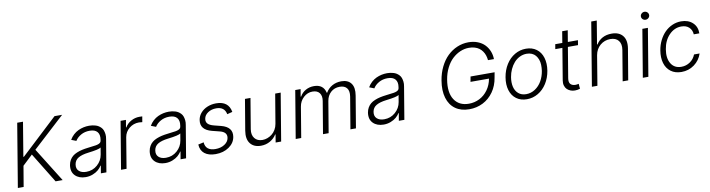

<svg xmlns="http://www.w3.org/2000/svg" viewBox="-28 -1446 8025 2169"><g transform="rotate(-10 3985.0 -362.0)"><path d="M51.1 0 171.9 -727.3H238.3L173.3 -335.6H180L599.8 -727.3H687.1L321 -391L565 0H484L272.4 -344.8L157.3 -236.2L117.5 0Z M829.2 12.4Q752.1 12.4 708.3 -31.8Q664.4 -76 676.1 -152.3Q681.5 -183.9 695.8 -208.6Q710.2 -233.3 730.6 -250.2Q751.1 -267 780.4 -279.1Q809.7 -291.2 841.1 -298.3Q872.5 -305.4 912.6 -310Q992.5 -320 1002.8 -321.7Q1045.8 -329.5 1057.9 -347.7Q1062.5 -354.4 1063.9 -363.3L1066.1 -376.1Q1075.3 -432.5 1048.5 -464.3Q1021.7 -496.1 960.9 -496.1Q904.8 -496.1 861 -471.2Q817.1 -446.4 794.7 -409.1L738.6 -430.8Q757.1 -463.1 783.6 -487.2Q810 -511.4 840.2 -525.4Q870.4 -539.4 901.6 -546.2Q932.9 -552.9 965.6 -552.9Q984.4 -552.9 1002.1 -550.4Q1019.9 -547.9 1038.7 -542.3Q1057.5 -536.6 1072.4 -527.2Q1087.4 -517.8 1100.9 -503.7Q1114.3 -489.7 1121.4 -470.5Q1128.6 -451.3 1131.6 -426.5Q1134.6 -401.6 1128.6 -370.4L1066.8 0H1003.6L1018.1 -86.3H1014.2Q997.9 -60.4 973.4 -39.1Q948.9 -17.8 910.5 -2.7Q872.2 12.4 829.2 12.4ZM845.2 -45.5Q919 -45.5 972.8 -92.9Q1026.6 -140.3 1038 -209.2L1051.1 -288Q1029.5 -269.5 904.1 -254.6Q829.5 -245.7 788.5 -221.4Q747.5 -197.1 739.7 -149.5Q731.5 -100.9 761 -73.2Q790.5 -45.5 845.2 -45.5Z M1234.7 0 1325.6 -545.5H1387.1L1372.9 -461.6H1377.5Q1400.6 -502.8 1445.7 -528.2Q1490.8 -553.6 1542.3 -553.6Q1567.1 -553.6 1575.6 -552.6L1564.6 -488.3Q1536.2 -491.8 1526.6 -491.8Q1462.7 -491.8 1414.6 -452.4Q1366.5 -413 1356.2 -352.3L1297.9 0Z M1743.3 12.4Q1666.2 12.4 1622.3 -31.8Q1578.5 -76 1590.2 -152.3Q1595.5 -183.9 1609.9 -208.6Q1624.3 -233.3 1644.7 -250.2Q1665.1 -267 1694.4 -279.1Q1723.7 -291.2 1755.1 -298.3Q1786.6 -305.4 1826.7 -310Q1906.6 -320 1916.9 -321.7Q1959.9 -329.5 1971.9 -347.7Q1976.6 -354.4 1978 -363.3L1980.1 -376.1Q1989.3 -432.5 1962.5 -464.3Q1935.7 -496.1 1875 -496.1Q1818.9 -496.1 1775 -471.2Q1731.2 -446.4 1708.8 -409.1L1652.7 -430.8Q1671.2 -463.1 1697.6 -487.2Q1724.1 -511.4 1754.3 -525.4Q1784.4 -539.4 1815.7 -546.2Q1846.9 -552.9 1879.6 -552.9Q1898.4 -552.9 1916.2 -550.4Q1933.9 -547.9 1952.8 -542.3Q1971.6 -536.6 1986.5 -527.2Q2001.4 -517.8 2014.9 -503.7Q2028.4 -489.7 2035.5 -470.5Q2042.6 -451.3 2045.6 -426.5Q2048.7 -401.6 2042.6 -370.4L1980.8 0H1917.6L1932.2 -86.3H1928.3Q1911.9 -60.4 1887.4 -39.1Q1862.9 -17.8 1824.6 -2.7Q1786.2 12.4 1743.3 12.4ZM1759.2 -45.5Q1833.1 -45.5 1886.9 -92.9Q1940.7 -140.3 1952.1 -209.2L1965.2 -288Q1943.5 -269.5 1818.2 -254.6Q1743.6 -245.7 1702.6 -221.4Q1661.6 -197.1 1653.8 -149.5Q1645.6 -100.9 1675.1 -73.2Q1704.5 -45.5 1759.2 -45.5Z M2586.3 -425.8 2525.6 -410.2Q2508.5 -497.2 2413.7 -497.2Q2358 -497.2 2318 -470.3Q2278.1 -443.5 2271.3 -402Q2265.6 -367.5 2285.9 -345.7Q2306.1 -323.9 2354.8 -311.4L2434.3 -291.2Q2566.1 -257.1 2547.9 -146.3Q2536.6 -77.1 2472.8 -32.8Q2409.1 11.4 2319.6 11.4Q2238.6 11.4 2192.8 -25Q2147 -61.4 2143.8 -129.3L2207.4 -143.5Q2210.2 -95.2 2240.6 -70.3Q2271 -45.5 2326.3 -45.5Q2388.5 -45.5 2431.8 -73.9Q2475.1 -102.3 2481.9 -145.2Q2493.6 -212.4 2407.7 -233.3L2322.8 -254.6Q2188.2 -289.1 2207 -400.9Q2214.5 -445.3 2244.7 -479.9Q2274.9 -514.6 2321.2 -533.7Q2367.5 -552.9 2421.9 -552.9Q2563.9 -552.9 2586.3 -425.8Z M3042.6 -208.5 3099.1 -545.5H3162.3L3071.4 0H3008.2L3023.1 -90.6H3018.5Q2991.8 -46.9 2944.6 -19.9Q2897.4 7.1 2839.5 7.1Q2758.9 7.1 2718.2 -45.1Q2677.6 -97.3 2693.2 -192.1L2752.5 -545.5H2815.7L2757.5 -196Q2747.5 -132.5 2778.2 -93.4Q2808.9 -54.3 2868.3 -54.3Q2896.3 -54.3 2924.4 -64.6Q2952.4 -74.9 2976.7 -93.8Q3001.1 -112.6 3018.8 -142.4Q3036.6 -172.2 3042.6 -208.5Z M3238.3 0 3329.2 -545.5H3390.6L3376.4 -461.6H3382.1Q3405.9 -504.3 3448.3 -528.4Q3490.8 -552.6 3544 -552.6Q3652 -552.6 3674.7 -453.5H3679.3Q3705.3 -499.6 3752 -526.1Q3798.7 -552.6 3857.6 -552.6Q3934.3 -552.6 3970 -504.1Q4005.7 -455.6 3990.4 -365.4L3929.3 0H3866.1L3927.2 -365.4Q3937.1 -429 3911 -461.8Q3884.9 -494.7 3829.5 -494.7Q3768.1 -494.7 3727.1 -457Q3686.1 -419.4 3676.1 -359L3616.1 0H3551.5L3613.6 -371.1Q3622.5 -427.6 3597.5 -461.1Q3572.4 -494.7 3517 -494.7Q3459.9 -494.7 3415 -453.7Q3370 -412.6 3359.7 -349.4L3301.5 0Z M4247.2 12.4Q4170.1 12.4 4126.2 -31.8Q4082.4 -76 4094.1 -152.3Q4099.4 -183.9 4113.8 -208.6Q4128.2 -233.3 4148.6 -250.2Q4169 -267 4198.3 -279.1Q4227.6 -291.2 4259.1 -298.3Q4290.5 -305.4 4330.6 -310Q4410.5 -320 4420.8 -321.7Q4463.8 -329.5 4475.9 -347.7Q4480.5 -354.4 4481.9 -363.3L4484 -376.1Q4493.3 -432.5 4466.4 -464.3Q4439.6 -496.1 4378.9 -496.1Q4322.8 -496.1 4278.9 -471.2Q4235.1 -446.4 4212.7 -409.1L4156.6 -430.8Q4175.1 -463.1 4201.5 -487.2Q4228 -511.4 4258.2 -525.4Q4288.4 -539.4 4319.6 -546.2Q4350.9 -552.9 4383.5 -552.9Q4402.3 -552.9 4420.1 -550.4Q4437.9 -547.9 4456.7 -542.3Q4475.5 -536.6 4490.4 -527.2Q4505.3 -517.8 4518.8 -503.7Q4532.3 -489.7 4539.4 -470.5Q4546.5 -451.3 4549.5 -426.5Q4552.6 -401.6 4546.5 -370.4L4484.7 0H4421.5L4436.1 -86.3H4432.2Q4415.8 -60.4 4391.3 -39.1Q4366.8 -17.8 4328.5 -2.7Q4290.1 12.4 4247.2 12.4ZM4263.1 -45.5Q4337 -45.5 4390.8 -92.9Q4444.6 -140.3 4456 -209.2L4469.1 -288Q4447.4 -269.5 4322.1 -254.6Q4247.5 -245.7 4206.5 -221.4Q4165.5 -197.1 4157.7 -149.5Q4149.5 -100.9 4179 -73.2Q4208.5 -45.5 4263.1 -45.5Z M5532.3 -500Q5529.5 -529.8 5520.8 -555.8Q5512.1 -581.7 5496.6 -603.7Q5481.2 -625.7 5459.9 -641.3Q5438.6 -657 5408.9 -665.8Q5379.3 -674.7 5343.4 -674.7Q5292.3 -674.7 5243.4 -653.9Q5194.6 -633.2 5153.4 -594.8Q5112.2 -556.5 5081.9 -496.6Q5051.5 -436.8 5039.4 -363.6Q5015.3 -218 5069.1 -135.3Q5122.9 -52.6 5235.8 -52.6Q5301.1 -52.6 5358.1 -81.5Q5415.1 -110.4 5454.7 -165.3Q5494.3 -220.2 5507.1 -292.6H5295.1L5306.1 -352.3H5582L5571 -292.6Q5556.5 -201 5507.6 -131.9Q5458.8 -62.9 5386.7 -26.5Q5314.6 9.9 5229.8 9.9Q5135.3 9.9 5071 -35.7Q5006.7 -81.3 4981.5 -166.2Q4956.3 -251.1 4975.1 -363.6Q4988.6 -447.8 5023.1 -517.9Q5057.5 -588.1 5106.7 -636Q5155.9 -683.9 5218.2 -710.6Q5280.5 -737.2 5348.7 -737.2Q5407 -737.2 5454.9 -718.2Q5502.8 -699.2 5534.1 -666.5Q5565.3 -633.9 5582.6 -591.1Q5599.8 -548.3 5600.5 -500Z M5890.3 11.4Q5819.2 11.4 5769.7 -24.9Q5720.2 -61.1 5700.1 -126.4Q5680 -191.8 5693.9 -275.2Q5707.4 -356.5 5747.5 -419.9Q5787.6 -483.3 5847.1 -518.1Q5906.6 -552.9 5975.1 -552.9Q6046.2 -552.9 6095.7 -516.7Q6145.2 -480.5 6165.3 -415Q6185.4 -349.4 6171.9 -265.6Q6158.4 -184.7 6118.3 -121.6Q6078.1 -58.6 6018.6 -23.6Q5959.2 11.4 5890.3 11.4ZM5891.3 -46.5Q5947.4 -46.5 5994.5 -77.8Q6041.5 -109 6070.8 -160.3Q6100.1 -211.6 6110.4 -275.2Q6115.4 -311.4 6114.3 -344.1Q6113.3 -376.8 6103 -404.5Q6092.7 -432.2 6075.8 -452.4Q6058.9 -472.7 6032.8 -484Q6006.7 -495.4 5974.4 -495.4Q5932.2 -495.4 5894.5 -477.1Q5856.9 -458.8 5829 -427.2Q5801.1 -395.6 5782 -354Q5762.8 -312.5 5755.3 -265.6Q5745.4 -204.9 5756.7 -155.7Q5768.1 -106.5 5802.9 -76.5Q5837.7 -46.5 5891.3 -46.5Z M6572.1 -545.5 6563.2 -490.4H6447.1L6389.2 -142.4Q6381.4 -94.8 6401.1 -74.2Q6420.8 -53.6 6457.4 -53.6Q6472.7 -53.6 6495 -58.6L6499.6 -1.4Q6470.9 8.2 6441.1 8.2Q6414.4 8.2 6391.3 -0.7Q6368.3 -9.6 6351 -26.1Q6333.8 -42.6 6326.2 -68.9Q6318.5 -95.2 6323.9 -127.5L6383.9 -490.4H6302.6L6311.8 -545.5H6392.8L6414.4 -676.1H6478L6456.3 -545.5Z M6755.7 -340.9 6699.2 0H6636L6756.7 -727.3H6820L6775.9 -459.9H6781.6Q6807.9 -503.6 6853 -528.1Q6898.1 -552.6 6958.8 -552.6Q7043.7 -552.6 7085.6 -500.7Q7127.5 -448.9 7111.9 -353.3L7052.6 0H6989L7047.2 -349.4Q7058.2 -416.5 7027.7 -455.6Q6997.2 -494.7 6933.6 -494.7Q6867.2 -494.7 6817.6 -452.9Q6768.1 -411.2 6755.7 -340.9Z M7220.2 0 7311.1 -545.5H7374.6L7283.7 0ZM7365.8 -640.3Q7345.9 -640.3 7332 -653.9Q7318.2 -667.6 7318.9 -686.8Q7319.6 -704.9 7333.6 -718Q7347.7 -731.2 7366.8 -731.2Q7386.7 -731.2 7400.4 -717.5Q7414.1 -703.8 7413.7 -684.7Q7413 -666.5 7399 -653.4Q7384.9 -640.3 7365.8 -640.3Z M7663 11.4Q7590.6 11.4 7541.5 -25.2Q7492.5 -61.8 7473.9 -125.5Q7455.3 -189.3 7468.7 -270.2Q7478.7 -331.3 7505 -383.7Q7531.2 -436.1 7568.7 -473.4Q7606.2 -510.7 7654.5 -531.8Q7702.8 -552.9 7755.7 -552.9Q7837.7 -552.9 7887.6 -506.2Q7937.5 -459.5 7936.1 -383.5H7872.2Q7869.7 -432.5 7837 -464Q7804.3 -495.4 7748.2 -495.4Q7668.7 -495.4 7608.5 -433.4Q7548.3 -371.4 7532.3 -272.4Q7515.3 -172.2 7553.4 -109.4Q7591.6 -46.5 7671.5 -46.5Q7726.6 -46.5 7771.1 -76.9Q7815.7 -107.2 7835.6 -159.1H7899.5Q7875 -83.5 7810.7 -36Q7746.4 11.4 7663 11.4Z"/></g></svg>

Font: Karasuma Gothic
Style: Light Italic
Weight: 300
Italic angle: 9.39998°
Designer: Rasmus Andersson / Ryoko Nishizuka
Foundry: rsms
Version: Version 1.00